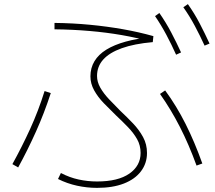

<svg xmlns="http://www.w3.org/2000/svg" viewBox="-20 -867 1040 930"><path d="M261 0 275 -29Q317 -7 361 2.5Q405 12 450 12Q552 12 606.5 -26Q661 -64 661 -126Q661 -163 644 -193Q627 -223 599.5 -251.5Q572 -280 541 -309Q511 -338 482.5 -367.5Q454 -397 436 -429.5Q418 -462 418 -497Q418 -538 437.5 -570.5Q457 -603 495 -626.5Q533 -650 589 -665.5Q645 -681 717 -687L715 -664Q645 -684 570 -697Q495 -710 413.5 -717Q332 -724 244 -725V-756Q333 -755 416 -747Q499 -739 575.5 -725.5Q652 -712 723 -692L720 -663Q630 -655 570 -633.5Q510 -612 480 -578.5Q450 -545 450 -499Q450 -470 466 -442Q482 -414 508 -386.5Q534 -359 563 -330Q595 -300 624.5 -269Q654 -238 673 -203Q692 -168 692 -126Q692 -76 663 -37.5Q634 1 580 22Q526 43 450 43Q401 43 353 32.5Q305 22 261 0ZM68 -56 40 -72Q86 -155 126 -242.5Q166 -330 196 -426L226 -416Q194 -318 154 -229Q114 -140 68 -56ZM960 -75 932 -65Q895 -167 851.5 -252Q808 -337 755 -412L780 -429Q835 -354 879 -266.5Q923 -179 960 -75ZM971 -646Q949 -694 924 -741Q899 -788 868 -832L890 -847Q922 -802 947.5 -753Q973 -704 995 -656ZM833 -602Q811 -651 786 -698Q761 -745 731 -789L752 -804Q784 -758 809.5 -709.5Q835 -661 857 -613Z"/></svg>

Font: Murecho Thin ExtraLight
Style: Regular
Weight: 250
Version: Version 1.010